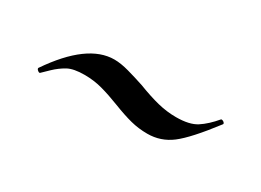

<svg xmlns="http://www.w3.org/2000/svg" viewBox="-21 -417 490 361"><g transform="rotate(30 224.0 -236.5)"><path d="M394 -284H395Q398 -284 400.5 -281.5Q403 -279 401 -277Q362 -226 339 -208.5Q316 -191 287 -191Q268 -191 250.5 -195.5Q233 -200 210 -209Q187 -218 168.5 -223Q150 -228 130 -228Q106 -228 93.5 -221Q81 -214 70 -203.5Q59 -193 55 -189H54Q52 -189 49.5 -191.5Q47 -194 48 -196Q106 -281 164 -281Q178 -281 196 -276Q214 -271 232 -265Q258 -255 278 -250Q298 -245 318 -245Q347 -245 362.5 -255Q378 -265 394 -284Z"/></g></svg>

Font: Cormorant SC Medium
Style: Regular
Weight: 500
Designer: Christian Thalmann (Catharsis Fonts)
Foundry: Catharsis Fonts
Version: Version 4.000